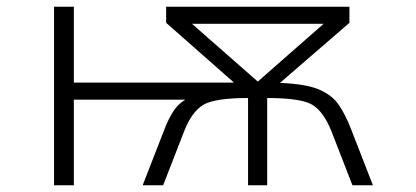

<svg xmlns="http://www.w3.org/2000/svg" viewBox="-20 -552 1240 572"><path d="M552 -481H944L748 -309ZM200 0V-255H532Q510 -242 495.5 -219Q481 -196 470 -167L405 0H466L529 -162Q551 -218 584.5 -239Q618 -260 719 -260V0H776V-260Q878 -260 911 -239.5Q944 -219 967 -162L1030 0H1091L1026 -167Q1009 -211 989 -240Q969 -269 930 -285.5Q891 -302 814 -305L1021 -484V-532H475V-484L677 -306H200V-532H141V0Z"/></svg>

Font: Noto Sans Mono UI Light
Style: Regular
Weight: 300
Designer: Monotype Design team
Foundry: Monotype Imaging Inc.
Version: 1.000